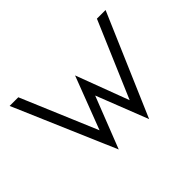

<svg xmlns="http://www.w3.org/2000/svg" viewBox="-115 -798 1019 1019"><g transform="rotate(-45 394.0 -288.5)"><path d="M33 -575 279 -2 393 -293 507 -2 753 -575H688L505 -146L393 -444L279 -146L98 -575Z"/></g></svg>

Font: Charger Sport
Style: Lit
Weight: 300
Designer: Jasper
Foundry: Cannot Into Space Fonts
Version: Version 1.1